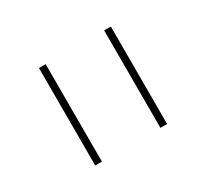

<svg xmlns="http://www.w3.org/2000/svg" viewBox="-79 -709 585 546"><g transform="rotate(-30 214.0 -436.0)"><path d="M310 -596H332V-276H310ZM96 -596H118V-276H96Z"/></g></svg>

Font: IBM Plex Sans Hebrew Thin
Style: Regular
Weight: 100
Designer: Mike Abbink, Paul van der Laan, Pieter van Rosmalen, Yanek Iontef
Foundry: Bold Monday
Version: Version 1.2